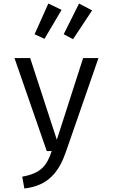

<svg xmlns="http://www.w3.org/2000/svg" viewBox="-20 -856 640 1088"><path d="M176 -662 232 -636 329 -800 254 -836ZM341 -662 394 -634 502 -797 428 -836ZM538 -527H451L302 -64L151 -527H62L245 0H273C246 81 214 126 106 145L118 212C258 197 317 111 354 3Z"/></svg>

Font: FiraMono Nerd Font
Style: Regular
Weight: 400
Designer: Carrois Corporate & Edenspiekermann AG
Foundry: Carrois Corporate GbR & Edenspiekermann AG
Version: Version 003.206;Nerd Fonts 3.3.0